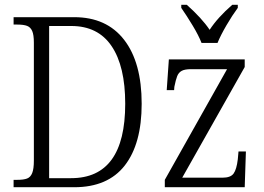

<svg xmlns="http://www.w3.org/2000/svg" viewBox="-20 -785 1108 805"><path d="M37 -31H53Q79 -31 93.5 -36.5Q108 -42 115 -59.5Q122 -77 122 -112V-606Q122 -639 115 -655Q108 -671 93.5 -676.5Q79 -682 53 -682H37V-713H291Q427 -713 500.5 -618Q574 -523 574 -350Q574 -182 503 -91Q432 0 291 0H37ZM278 -38Q505 -38 505 -350Q505 -507 448 -591.5Q391 -676 279 -676H186V-38ZM671 -31 932 -495H781Q755 -495 742 -488Q729 -481 723 -466Q717 -451 711 -421L710 -407H679L688 -536H1006V-504L744 -40H913Q947 -40 959.5 -57.5Q972 -75 977 -117L980 -150H1011L1006 0H671ZM740 -752V-765H763Q826 -709 859 -660Q893 -712 954 -765H977V-752Q954 -721 929.5 -679Q905 -637 892 -605H825Q813 -636 788 -677.5Q763 -719 740 -752Z"/></svg>

Font: Noto Serif NarrowLight
Style: Regular
Weight: 300
Width: 4
Designer: Monotype Design Team
Foundry: Monotype Imaging Inc.
Version: Version 1.001